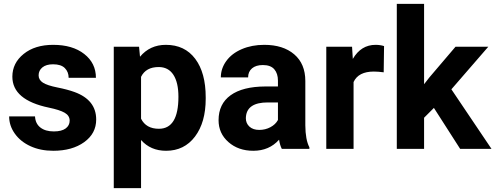

<svg xmlns="http://www.w3.org/2000/svg" viewBox="-20 -770 2562 993"><path d="M340.3 -146Q340.3 -171.9 314.7 -186.8Q289.1 -201.7 232.4 -213.4Q43.9 -252.9 43.9 -373.5Q43.9 -443.8 102.3 -491Q160.6 -538.1 254.9 -538.1Q355.5 -538.1 415.8 -490.7Q476.1 -443.4 476.1 -367.7H335Q335 -397.9 315.4 -417.7Q295.9 -437.5 254.4 -437.5Q218.8 -437.5 199.2 -421.4Q179.7 -405.3 179.7 -380.4Q179.7 -356.9 201.9 -342.5Q224.1 -328.1 276.9 -317.6Q329.6 -307.1 365.7 -293.9Q477.5 -252.9 477.5 -151.9Q477.5 -79.6 415.5 -34.9Q353.5 9.8 255.4 9.8Q189 9.8 137.5 -13.9Q85.9 -37.6 56.6 -78.9Q27.3 -120.1 27.3 -168H161.1Q163.1 -130.4 189 -110.4Q214.8 -90.3 258.3 -90.3Q298.8 -90.3 319.6 -105.7Q340.3 -121.1 340.3 -146Z M1043.9 -259.3Q1043.9 -137.2 988.5 -63.7Q933.1 9.8 838.9 9.8Q758.8 9.8 709.5 -45.9V203.1H568.4V-528.3H699.2L704.1 -476.6Q755.4 -538.1 837.9 -538.1Q935.5 -538.1 989.7 -465.8Q1043.9 -393.6 1043.9 -266.6ZM902.8 -269.5Q902.8 -343.3 876.7 -383.3Q850.6 -423.3 800.8 -423.3Q734.4 -423.3 709.5 -372.6V-156.2Q735.4 -104 801.8 -104Q902.8 -104 902.8 -269.5Z M1437.5 0Q1427.7 -19 1423.3 -47.4Q1372.1 9.8 1290 9.8Q1212.4 9.8 1161.4 -35.2Q1110.4 -80.1 1110.4 -148.4Q1110.4 -232.4 1172.6 -277.3Q1234.9 -322.3 1352.5 -322.8H1417.5V-353Q1417.5 -389.6 1398.7 -411.6Q1379.9 -433.6 1339.4 -433.6Q1303.7 -433.6 1283.4 -416.5Q1263.2 -399.4 1263.2 -369.6H1122.1Q1122.1 -415.5 1150.4 -454.6Q1178.7 -493.7 1230.5 -515.9Q1282.2 -538.1 1346.7 -538.1Q1444.3 -538.1 1501.7 -489Q1559.1 -439.9 1559.1 -351.1V-122.1Q1559.6 -46.9 1580.1 -8.3V0ZM1320.8 -98.1Q1352.1 -98.1 1378.4 -112.1Q1404.8 -126 1417.5 -149.4V-240.2H1364.7Q1258.8 -240.2 1252 -167L1251.5 -158.7Q1251.5 -132.3 1270 -115.2Q1288.6 -98.1 1320.8 -98.1Z M1964.4 -396Q1935.5 -399.9 1913.6 -399.9Q1833.5 -399.9 1808.6 -345.7V0H1667.5V-528.3H1800.8L1804.7 -465.3Q1847.2 -538.1 1922.4 -538.1Q1945.8 -538.1 1966.3 -531.7Z M2224.1 -211.9 2173.3 -161.1V0H2032.2V-750H2173.3V-334.5L2200.7 -369.6L2335.9 -528.3H2505.4L2314.5 -308.1L2522 0H2359.9Z"/></svg>

Font: Robotiche
Style: Bold
Weight: 700
Designer: Google
Version: Version 2.001150; 2014